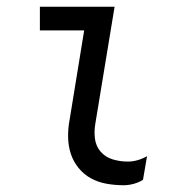

<svg xmlns="http://www.w3.org/2000/svg" viewBox="-20 -540 540 568"><path d="M346 8Q320 8 295 3.5Q270 -1 249 -12.5Q228 -24 212.5 -43Q197 -62 189.5 -85Q182 -108 181.5 -134Q181 -160 186 -186L229 -450H98V-520H319L262 -174Q258 -151 261 -129Q264 -107 278 -91Q292 -75 313.5 -68.5Q335 -62 358 -62Q372 -62 386.5 -66Q401 -70 415 -78L403 -8Q390 0 375 4Q360 8 346 8Z"/></svg>

Font: Iosevka Oblique
Style: Regular
Weight: 400
Italic angle: -9°
Monospace: yes
Designer: Belleve Invis
Foundry: Belleve Invis
Version: Version 32.5.0; ttfautohint (v1.8.4)